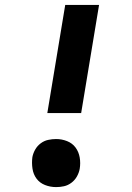

<svg xmlns="http://www.w3.org/2000/svg" viewBox="-20 -755 540 783"><path d="M173 -294 246 -735H384L311 -294ZM209 8Q185 8 163.5 -0.5Q142 -9 129 -26.5Q116 -44 112.5 -67Q109 -90 112 -114Q115 -130 123.5 -145Q132 -160 146 -170.5Q160 -181 176.5 -184.5Q193 -188 209 -188Q232 -188 253.5 -179.5Q275 -171 288 -153.5Q301 -136 305 -113Q309 -90 305 -66Q302 -50 293.5 -35Q285 -20 271 -9.5Q257 1 241 4.5Q225 8 209 8Z"/></svg>

Font: Iosevka Curly Slab HvObl
Style: Regular
Weight: 900
Italic angle: -9°
Monospace: yes
Designer: Belleve Invis
Foundry: Belleve Invis
Version: Version 11.1.0; ttfautohint (v1.8.3)